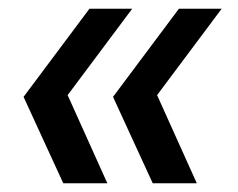

<svg xmlns="http://www.w3.org/2000/svg" viewBox="-20 -480 545 440"><path d="M390 -460H488L340 -262L431 -60H330L239 -258ZM185 -460H283L135 -262L226 -60H125L34 -258Z"/></svg>

Font: Retni Sans Medium
Style: Italic
Weight: 500
Italic angle: -8°
Designer: Vitaly Kuzmin
Foundry: ParaType Ltd.
Version: Version 1.00;June 10, 2019;FontCreator 11.5.0.2425 64-bit; t